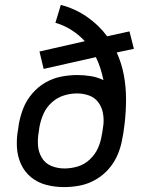

<svg xmlns="http://www.w3.org/2000/svg" viewBox="-20 -755 616 783"><path d="M241 8Q274 8 307 1.5Q340 -5 371 -23Q402 -41 425 -68Q448 -95 461 -127Q474 -159 479 -191L483 -212Q484 -221 485.5 -230.5Q487 -240 488 -249Q494 -300 494 -350.5Q494 -401 485 -449Q476 -497 456 -541L526 -556L508 -627L417 -607Q383 -653 334.5 -686.5Q286 -720 228 -735L206 -662Q241 -652 271.5 -632.5Q302 -613 326 -587L141 -545L158 -474L371 -522Q382 -500 389.5 -476Q397 -452 402 -428Q378 -440 350.5 -444.5Q323 -449 295 -449Q263 -449 229.5 -442.5Q196 -436 165.5 -418.5Q135 -401 111.5 -373.5Q88 -346 75.5 -314.5Q63 -283 57 -250L54 -229Q47 -192 49 -155Q51 -118 65.5 -86Q80 -54 107 -32Q134 -10 169 -1Q204 8 241 8ZM243 -68Q215 -68 190 -78Q165 -88 151 -111Q137 -134 135 -161.5Q133 -189 138 -217L141 -238Q146 -265 157.5 -291Q169 -317 191 -337Q213 -357 240 -365.5Q267 -374 294 -374Q319 -374 342 -366Q365 -358 379.5 -339.5Q394 -321 399 -297.5Q404 -274 402 -249Q400 -232 397 -214L395 -204Q391 -177 379.5 -151Q368 -125 346 -104.5Q324 -84 297 -76Q270 -68 243 -68Z"/></svg>

Font: Iosevka Sparkle
Style: Italic
Weight: 400
Italic angle: -9°
Designer: Belleve Invis
Foundry: Belleve Invis
Version: Version 4.5.0; ttfautohint (v1.8.3)